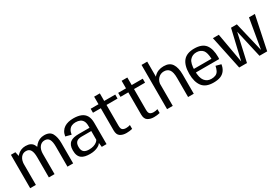

<svg xmlns="http://www.w3.org/2000/svg" viewBox="71 -1864 4278 2950"><g transform="rotate(-30 2210.0 -389.5)"><path d="M50.7 0H151.8V-493.8L130 -592.4H50.7ZM382.1 0H483V-362.5Q483 -463.5 446.9 -530.6Q410.8 -597.8 309.9 -597.8Q220.8 -597.8 159.1 -532.2Q97.4 -466.6 97.4 -379.8L150.9 -353.2Q150.9 -435 185.9 -480.9Q221 -526.9 277.6 -526.9Q333.3 -526.9 357.7 -484.6Q382.1 -442.3 382.1 -355.5ZM712.2 0H813.1V-362.5Q813.1 -463.3 777.5 -530.5Q741.9 -597.8 641.4 -597.8Q552.2 -597.8 490.4 -531.6Q428.5 -465.4 428.5 -379.8L482.6 -353.2Q482.6 -435 517.5 -480.9Q552.4 -526.9 608.7 -526.9Q664.8 -526.9 688.5 -484.6Q712.2 -442.3 712.2 -355.5Z M1112.2 5.3Q1155.4 5.3 1189.6 -2.4Q1223.8 -10.1 1249 -22.4Q1274.1 -34.6 1290.1 -48.5Q1306.1 -62.3 1312.4 -75.2L1320.8 0H1405.5V-377.2Q1405.5 -457 1376.8 -505.4Q1348.1 -553.9 1293.1 -576Q1238.2 -598.1 1158.9 -598.1Q1112.1 -598.1 1071.1 -588.4Q1030 -578.6 997.7 -557.7Q965.3 -536.7 943.6 -502.5Q921.9 -468.4 914.1 -419.3L1013.2 -393.1Q1020.3 -442.3 1040.2 -472.1Q1060.1 -501.9 1090.5 -515.4Q1121 -528.9 1159.3 -528.9Q1204.2 -528.9 1236.5 -513.9Q1268.9 -499 1286.4 -466.7Q1304 -434.4 1304 -381.8V-348.3H1110.3Q1063.9 -348.3 1026.5 -339.9Q989.1 -331.5 962.7 -311.7Q936.3 -291.9 922.3 -258.3Q908.3 -224.7 908.3 -173.7Q908.3 -120.7 922.7 -85.9Q937.1 -51.1 964.2 -31.1Q991.3 -11.1 1028.6 -2.9Q1066 5.3 1112.2 5.3ZM1134.1 -61.1Q1108.4 -61.1 1086 -66.2Q1063.7 -71.3 1046.6 -83.9Q1029.6 -96.4 1020.2 -119Q1010.8 -141.6 1010.8 -177.3Q1010.8 -212.6 1020.4 -235.2Q1029.9 -257.7 1046.8 -269.8Q1063.6 -281.9 1086 -286.6Q1108.4 -291.4 1133.8 -291.4H1302.5V-136.8Q1293.8 -118.7 1271.3 -101.1Q1248.9 -83.5 1214.3 -72.3Q1179.7 -61.1 1134.1 -61.1Z M1758.1 6.5Q1813 6.5 1862.9 -5.8V-74.3Q1828.4 -62.8 1791.8 -62.8Q1750.9 -62.8 1728.4 -80.4Q1705.9 -98 1705.9 -152.7V-521.5H1901.8V-592.4H1705.9V-726.6H1604.7V-592.4H1465.8V-521.5H1604.7V-129.1Q1604.7 -50.8 1648.7 -22.2Q1692.6 6.5 1758.1 6.5Z M2246.1 6.5Q2301 6.5 2350.9 -5.8V-74.3Q2316.4 -62.8 2279.8 -62.8Q2238.9 -62.8 2216.4 -80.4Q2193.9 -98 2193.9 -152.7V-521.5H2389.8V-592.4H2193.9V-726.6H2092.7V-592.4H1953.8V-521.5H2092.7V-129.1Q2092.7 -50.8 2136.7 -22.2Q2180.6 6.5 2246.1 6.5Z M2479.2 0H2580.3V-785H2479.2ZM2852.2 0H2953.1V-342Q2953.1 -463.4 2908.9 -530.9Q2864.7 -598.4 2761.9 -598.4Q2658.3 -598.4 2594.1 -533.9Q2529.9 -469.4 2529.9 -396.7L2578.6 -365.3Q2578.6 -435.3 2620.6 -481.4Q2662.7 -527.4 2725.3 -527.4Q2787.9 -527.4 2820 -484.4Q2852.2 -441.4 2852.2 -338.3Z M3304.8 4.8V-61.9Q3229 -61.9 3186.5 -117.4Q3143.5 -172.1 3143.5 -297.5Q3143.5 -430.2 3187.8 -480.8Q3232.2 -531.6 3303.7 -531.6Q3377.1 -531.6 3418 -483.3Q3453.6 -438.3 3457.3 -329.6H3132.6V-266.6H3557.7Q3559.6 -281.7 3559.6 -299Q3559.6 -447.6 3500.7 -523.2Q3441.2 -598.3 3303.5 -598.3Q3170 -598.3 3108 -523.2Q3045.5 -448 3045.5 -297.7Q3045.5 -155.6 3106.5 -75.1Q3166.8 4.8 3304.8 4.8ZM3304.8 -61.9V4.8Q3380.2 4.8 3429.2 -14.7Q3478 -34.1 3509 -77.1Q3539.6 -119.4 3548 -180.5L3456.8 -204.8Q3448.7 -161.2 3431.4 -126Q3413.6 -91 3380.9 -76.3Q3348.3 -61.9 3304.8 -61.9Z M3758.9 0H3896.7L4007.1 -491.6L4119 0H4255.6L4379 -592.4H4274.4L4184.9 -68.6H4183.7L4059.4 -592.4H3956L3832.9 -68H3831.7L3739 -592.4H3634.4Z"/></g></svg>

Font: Anybody Thin
Style: Regular
Weight: 100
Designer: Tyler Finck
Foundry: Etcetera Type Company
Version: Version 1.114;gftools[0.9.25]